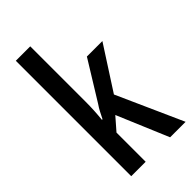

<svg xmlns="http://www.w3.org/2000/svg" viewBox="-235 -827 894 894"><g transform="rotate(-45 212.0 -380.0)"><path d="M159 -396V-760H64V0H159V-192L213 -254L320 0H422L276 -326L414 -540H312L193 -347C179 -327 170 -308 157 -282H153C157 -320 159 -355 159 -396Z"/></g></svg>

Font: Noto Sans Gujarati ExtraCondensed Medium
Style: Regular
Weight: 500
Width: 2
Designer: Jelle Bosma - Monotype Design Team, Universal Thirst
Foundry: Monotype Imaging Inc.
Version: Version 2.106